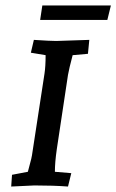

<svg xmlns="http://www.w3.org/2000/svg" viewBox="-20 -679 426 703"><path d="M307 -533 302 -482 246 -477Q233 -428 229 -405L188 -133Q181 -85 181 -50L241 -45L229 4Q176 0 106 0L21 4L24 -39L82 -50Q82 -51 89 -76.5Q96 -102 97 -110L143 -410Q147 -436 147 -477L93 -486L104 -533Q164 -529 186 -529ZM373 -606H127L135 -659H386Z"/></svg>

Font: Andada SC
Style: Italic
Weight: 400
Italic angle: -8.29999°
Designer: Carolina Giovagnoli
Foundry: Carolina Giovagnoli
Version: Version 1.003